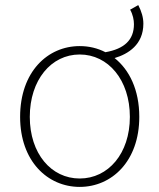

<svg xmlns="http://www.w3.org/2000/svg" viewBox="-20 -721 626 754"><path d="M293 -20C181 -20 97 -118 97 -262C97 -407 181 -507 293 -507C405 -507 490 -407 490 -262C490 -118 405 -20 293 -20ZM293 13C419 13 527 -88 527 -262C527 -368 488 -447 430 -493C484 -509 543 -546 543 -628C543 -652 536 -676 523 -701L491 -683C502 -664 506 -642 506 -626C506 -564 468 -529 394 -516C363 -532 329 -540 293 -540C167 -540 59 -439 59 -262C59 -88 167 13 293 13Z"/></svg>

Font: Noto Sans CJK SC Thin
Style: Regular
Weight: 100
Designer: Ryoko NISHIZUKA 西塚涼子 (kana, bopomofo & ideographs); Paul D. Hunt (Latin, Greek & Cyrillic); Sandoll Communications 산돌커뮤니
Foundry: Adobe
Version: Version 2.004;hotconv 1.0.118;makeotfexe 2.5.65603